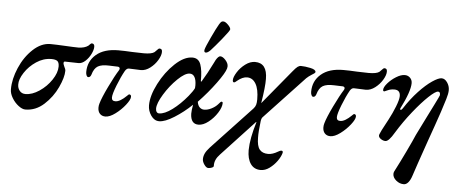

<svg xmlns="http://www.w3.org/2000/svg" viewBox="-58 -819 3013 1256"><g transform="rotate(5 1448.5 -191.0)"><path d="M15 -110Q15 -177 47 -251.5Q79 -326 133 -376.5Q187 -427 247 -427Q266 -427 288 -426Q310 -425 332 -424Q406 -420 431 -420Q472 -421 495 -438Q499 -442 505.5 -448.5Q512 -455 516 -455Q534 -455 534 -434Q534 -414 520.5 -386.5Q507 -359 485.5 -339Q464 -319 441 -319L351 -321Q343 -321 343 -310Q343 -305 346 -298Q349 -291 350 -288Q359 -272 359 -261Q359 -218 328 -151.5Q297 -85 242.5 -35.5Q188 14 120 14Q100 14 75 -5Q50 -24 32.5 -53Q15 -82 15 -110ZM313 -285Q313 -311 301.5 -320.5Q290 -330 262 -330Q210 -330 163.5 -299Q117 -268 88 -223.5Q59 -179 60 -145Q60 -121 74 -104Q88 -87 112 -87Q156 -87 203 -118.5Q250 -150 281.5 -197Q313 -244 313 -285Z M596 -40Q596 -54 600 -67Q611 -106 647 -180.5Q683 -255 709 -296Q712 -302 712 -306Q712 -316 700 -318L641 -320Q593 -322 568 -307.5Q543 -293 531 -250Q525 -233 512 -233Q505 -233 500.5 -242.5Q496 -252 496 -265Q496 -336 548 -380.5Q600 -425 693 -425Q734 -425 784 -422L860 -420Q912 -420 930 -434Q936 -439 945.5 -449.5Q955 -460 959 -460Q969 -460 973.5 -455.5Q978 -451 978 -439Q978 -416 959.5 -385Q941 -354 911.5 -331.5Q882 -309 851 -309Q832 -309 800 -311L772 -312Q758 -312 747 -294Q724 -253 701 -194.5Q678 -136 678 -114Q678 -91 702 -91Q718 -91 737 -102.5Q756 -114 774 -132Q786 -144 788 -144Q802 -144 802 -129Q802 -110 774.5 -75Q747 -40 710.5 -13Q674 14 646 14Q623 14 609.5 -0.5Q596 -15 596 -40Z M924 -84Q924 -147 965 -227Q1006 -307 1066 -363.5Q1126 -420 1180 -420Q1221 -420 1235 -380Q1249 -340 1248 -273Q1248 -269 1250 -268Q1252 -267 1255 -273Q1286 -323 1323 -398L1333 -418Q1349 -444 1361 -444Q1377 -444 1395.5 -423.5Q1414 -403 1414 -383Q1414 -377 1412 -369Q1404 -339 1354 -270.5Q1304 -202 1240 -135Q1244 -110 1256.5 -98.5Q1269 -87 1286 -87Q1308 -87 1333 -99.5Q1358 -112 1374 -130Q1390 -149 1393 -149Q1403 -149 1403 -141Q1403 -113 1379.5 -76Q1356 -39 1322 -12.5Q1288 14 1257 14Q1206 14 1204 -53Q1204 -78 1211 -113Q1158 -62 1097.5 -24Q1037 14 999 14Q967 14 945.5 -17Q924 -48 924 -84ZM1177 -168Q1204 -201 1214 -222L1215 -240Q1215 -275 1204 -294.5Q1193 -314 1172 -314Q1141 -314 1093 -267.5Q1045 -221 1008.5 -161Q972 -101 972 -67Q972 -53 978 -45Q984 -37 994 -37Q1030 -37 1080 -74Q1130 -111 1177 -168ZM1254 -478Q1258 -496 1288 -560Q1318 -624 1334 -651Q1342 -664 1347 -668.5Q1352 -673 1361 -673Q1374 -673 1392 -655Q1410 -637 1410 -625Q1410 -617 1365.5 -562Q1321 -507 1294 -478Q1276 -460 1264 -460Q1251 -460 1254 -478Z M1306 236Q1306 217 1314.5 198.5Q1323 180 1345 156L1607 -123Q1618 -135 1622 -148.5Q1626 -162 1626 -184Q1626 -251 1605 -286.5Q1584 -322 1548 -322Q1518 -322 1484 -294Q1481 -292 1475.5 -287Q1470 -282 1465 -282Q1456 -282 1456 -296Q1456 -316 1476 -348Q1496 -380 1527.5 -403.5Q1559 -427 1591 -427Q1671 -427 1671 -322Q1672 -272 1654 -162L1838 -385Q1859 -411 1870 -419Q1881 -427 1892 -427Q1918 -427 1954 -419.5Q1990 -412 1990 -396Q1990 -392 1985 -388Q1980 -384 1976 -381.5Q1972 -379 1970 -378Q1945 -362 1933 -350L1672 -72Q1664 -65 1661 -45Q1652 27 1653 64Q1653 119 1671.5 142Q1690 165 1728 165Q1757 165 1792 144Q1805 136 1812 136Q1825 136 1822 150Q1815 176 1794.5 204.5Q1774 233 1746 253.5Q1718 274 1688 274Q1645 274 1622 241Q1599 208 1599 151Q1600 74 1634 -36H1631L1415 196Q1379 233 1381 273Q1382 281 1369.5 286Q1357 291 1346 291Q1333 291 1319.5 272Q1306 253 1306 236Z M2073 -40Q2073 -54 2077 -67Q2088 -106 2124 -180.5Q2160 -255 2186 -296Q2189 -302 2189 -306Q2189 -316 2177 -318L2118 -320Q2070 -322 2045 -307.5Q2020 -293 2008 -250Q2002 -233 1989 -233Q1982 -233 1977.5 -242.5Q1973 -252 1973 -265Q1973 -336 2025 -380.5Q2077 -425 2170 -425Q2211 -425 2261 -422L2337 -420Q2389 -420 2407 -434Q2413 -439 2422.5 -449.5Q2432 -460 2436 -460Q2446 -460 2450.5 -455.5Q2455 -451 2455 -439Q2455 -416 2436.5 -385Q2418 -354 2388.5 -331.5Q2359 -309 2328 -309Q2309 -309 2277 -311L2249 -312Q2235 -312 2224 -294Q2201 -253 2178 -194.5Q2155 -136 2155 -114Q2155 -91 2179 -91Q2195 -91 2214 -102.5Q2233 -114 2251 -132Q2263 -144 2265 -144Q2279 -144 2279 -129Q2279 -110 2251.5 -75Q2224 -40 2187.5 -13Q2151 14 2123 14Q2100 14 2086.5 -0.5Q2073 -15 2073 -40Z M2556 224Q2556 217 2558.5 210Q2561 203 2564.5 197.5Q2568 192 2569 189Q2591 147 2628 70Q2665 -7 2680 -43L2742 -168Q2754 -192 2783.5 -251Q2813 -310 2814 -315V-321Q2814 -338 2800 -338Q2783 -338 2739.5 -297Q2696 -256 2642 -188.5Q2588 -121 2542 -46Q2507 14 2485 14Q2470 14 2455 4Q2440 -6 2440 -19L2442 -27Q2450 -48 2478 -99L2493 -127Q2517 -172 2535 -218Q2553 -264 2553 -287Q2553 -327 2514 -327Q2490 -327 2471 -318Q2452 -309 2450 -309Q2445 -309 2443 -311Q2441 -313 2441 -318Q2441 -336 2463.5 -362Q2486 -388 2517.5 -407.5Q2549 -427 2574 -427Q2595 -427 2609 -413Q2623 -399 2623 -378Q2623 -324 2564 -208Q2562 -203 2563 -200.5Q2564 -198 2567 -198Q2573 -198 2580 -209Q2622 -274 2668.5 -323.5Q2715 -373 2755 -400Q2795 -427 2816 -427Q2837 -427 2853 -404Q2869 -381 2869 -354Q2869 -330 2858 -295Q2832 -209 2798.5 -115Q2765 -21 2760 -6Q2699 169 2681 225Q2672 253 2658.5 269Q2645 285 2629 285Q2601 285 2578.5 266Q2556 247 2556 224Z"/></g></svg>

Font: EB Garamond SemiBold
Style: Italic
Weight: 600
Italic angle: -17.2°
Designer: Georg Duffner and Octavio Pardo
Foundry: Georg Duffner
Version: Version 1.000